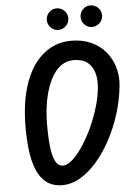

<svg xmlns="http://www.w3.org/2000/svg" viewBox="-75 -1309 974 1374"><g transform="rotate(-5 412.0 -622.0)"><path d="M317.5 10Q248 10 203.5 -24Q159 -58 134 -117.8Q109 -177.5 99.2 -256.2Q89.5 -335 89.5 -424Q89.5 -538.5 107.2 -631.8Q125 -725 158.5 -796.2Q192 -867.5 238.8 -916Q285.5 -964.5 343.5 -989.2Q401.5 -1014 468 -1014Q549.5 -1014 611.8 -985.2Q674 -956.5 715 -907.2Q756 -858 774.2 -795Q792.5 -732 785.5 -663.5Q775.5 -562.5 745 -464.8Q714.5 -367 668.8 -281.2Q623 -195.5 566.2 -130Q509.5 -64.5 446 -27.2Q382.5 10 317.5 10ZM333 -129Q359 -129 389.2 -152.2Q419.5 -175.5 451 -216.2Q482.5 -257 512 -309.8Q541.5 -362.5 566 -422Q590.5 -481.5 607.2 -542.5Q624 -603.5 629.5 -659.5Q635.5 -721.5 621.8 -770Q608 -818.5 571.5 -846.5Q535 -874.5 472 -874.5Q428.5 -874.5 392.8 -852.2Q357 -830 329.5 -789Q302 -748 283 -692Q264 -636 254.2 -568.8Q244.5 -501.5 244.5 -426.5Q244.5 -375 247.2 -322.5Q250 -270 259 -226Q268 -182 285.5 -155.5Q303 -129 333 -129ZM626.5 -1099Q596 -1099 573.2 -1121.8Q550.5 -1144.5 550.5 -1176.5Q550.5 -1208 572.5 -1231Q594.5 -1254 626.5 -1254Q657.5 -1254 681.2 -1232Q705 -1210 705 -1176.5Q705 -1144.5 682 -1121.8Q659 -1099 626.5 -1099ZM384 -1099Q353.5 -1099 330.8 -1121.8Q308 -1144.5 308 -1176.5Q308 -1208 330 -1231Q352 -1254 384 -1254Q415 -1254 438.8 -1232Q462.5 -1210 462.5 -1176.5Q462.5 -1144.5 439.2 -1121.8Q416 -1099 384 -1099Z"/></g></svg>

Font: Edu NSW ACT Hand
Style: Regular
Weight: 400
Designer: Tina and Corey Anderson, Eben Sorkin, Mirko Velimirovic
Foundry: Sorkin Type Co.
Version: Version 2.000